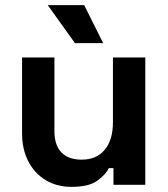

<svg xmlns="http://www.w3.org/2000/svg" viewBox="-20 -720 656 748"><path d="M259 8Q201 8 157.5 -18.5Q114 -45 90 -92Q66 -139 66 -200V-496H192V-210Q192 -154 219.5 -126Q247 -98 298 -98Q356 -98 388 -136.5Q420 -175 420 -244V-496H546V0H422V-65H404Q392 -40 359 -16Q326 8 259 8ZM272 -552 166 -700H308L382 -552Z"/></svg>

Font: Space Grotesk
Style: Bold
Weight: 700
Designer: Florian Karsten
Foundry: Florian Karsten
Version: Version 2.000